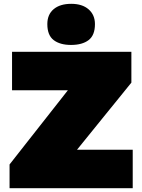

<svg xmlns="http://www.w3.org/2000/svg" viewBox="-20 -984 744 1004"><path d="M30 0V-124Q51.5 -151.5 78.5 -185.8Q105.5 -220 133 -255.2Q160.5 -290.5 184 -320L390 -582L407 -512H254Q207 -512 153.5 -512Q100 -512 43 -512V-713H667V-552Q633 -510 600 -469.2Q567 -428.5 534.5 -388.5L326 -131L314 -201H452Q485 -201 525.2 -201Q565.5 -201 604.8 -201Q644 -201 674 -201V0ZM351.5 -749Q294 -749 260.8 -774.2Q227.5 -799.5 227.5 -858Q227.5 -908.5 260.8 -936.2Q294 -964 352.5 -964Q410.5 -964 443.5 -935Q476.5 -906 476.5 -858Q476.5 -799.5 443.2 -774.2Q410 -749 351.5 -749Z"/></svg>

Font: Commissioner Thin Black
Style: Regular
Weight: 900
Version: Version 1.000